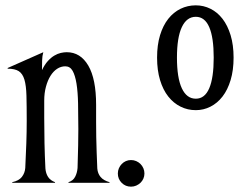

<svg xmlns="http://www.w3.org/2000/svg" viewBox="-20 -678 911 712"><path d="M336.4 -289.1Q336.4 -254.9 336.4 -226.3Q336.4 -197.8 336.9 -170.4Q337.4 -143.1 338.4 -114.7Q339.4 -86.4 340.8 -53.2Q342.3 -34.7 353 -21.7Q363.8 -8.8 386.2 -2.4V0H233.9V-2.4Q251 -7.8 258.5 -22.2Q266.1 -36.6 267.6 -55.2Q269 -101.1 269.8 -137.5Q270.5 -173.8 270.5 -199.7Q270.5 -251.5 269.5 -294.4Q268.6 -337.4 263.7 -367.9Q258.8 -398.4 249.3 -415.3Q239.7 -432.1 222.2 -432.1Q206.1 -432.1 191.9 -422.9Q177.7 -413.6 167.2 -396.7Q156.7 -379.9 150.4 -356.4Q144 -333 144 -304.7V-241.2Q144 -193.8 145 -147.2Q146 -100.6 148.4 -53.2Q149.9 -34.7 158.4 -21.7Q167 -8.8 184.1 -2.4V0H25.4V-2.4Q50.3 -7.8 61.3 -22.2Q72.3 -36.6 73.7 -55.2Q76.2 -103.5 77.6 -146.2Q79.1 -189 79.1 -230Q79.1 -286.1 78.1 -323.2Q77.1 -360.4 70.6 -382.6Q64 -404.8 49.6 -414.1Q35.2 -423.3 8.3 -423.3V-425.8L140.6 -484.4Q136.7 -471.2 136.2 -453.9Q135.7 -436.5 135.7 -418Q145.5 -438.5 157.2 -451.4Q168.9 -464.4 181.2 -471.7Q193.4 -479 205.3 -481.7Q217.3 -484.4 227.5 -484.4Q278.3 -484.4 307.4 -434.8Q336.4 -385.3 336.4 -289.1Z M417 -34.7Q417 -44.9 420.9 -54Q424.8 -63 431.4 -69.8Q438 -76.7 446.8 -80.6Q455.6 -84.5 465.8 -84.5Q476.1 -84.5 485.1 -80.6Q494.1 -76.7 501 -69.8Q507.8 -63 511.7 -54Q515.6 -44.9 515.6 -34.7Q515.6 -24.4 511.7 -15.6Q507.8 -6.8 501 -0.2Q494.1 6.3 485.1 10.3Q476.1 14.2 465.8 14.2Q445.3 14.2 431.2 0Q417 -14.2 417 -34.7Z M636.2 -464.4Q636.2 -389.2 654.3 -350.6Q672.4 -312 706.1 -312Q739.3 -312 755.9 -350.6Q772.5 -389.2 772.5 -464.4Q772.5 -539.1 755.9 -577.4Q739.3 -615.7 706.1 -615.7Q672.4 -615.7 654.3 -577.4Q636.2 -539.1 636.2 -464.4ZM562.5 -464.4Q562.5 -511.2 573.5 -547.4Q584.5 -583.5 604 -608.2Q623.5 -632.8 649.7 -645.5Q675.8 -658.2 706.1 -658.2Q734.9 -658.2 760.5 -645.5Q786.1 -632.8 805.2 -608.2Q824.2 -583.5 835.2 -547.4Q846.2 -511.2 846.2 -464.4Q846.2 -417.5 835.2 -381.1Q824.2 -344.7 805.2 -320.1Q786.1 -295.4 760.5 -282.5Q734.9 -269.5 706.1 -269.5Q675.8 -269.5 649.7 -282.5Q623.5 -295.4 604 -320.1Q584.5 -344.7 573.5 -381.1Q562.5 -417.5 562.5 -464.4Z"/></svg>

Font: Smythe
Style: Regular
Weight: 400
Version: Version 1.000